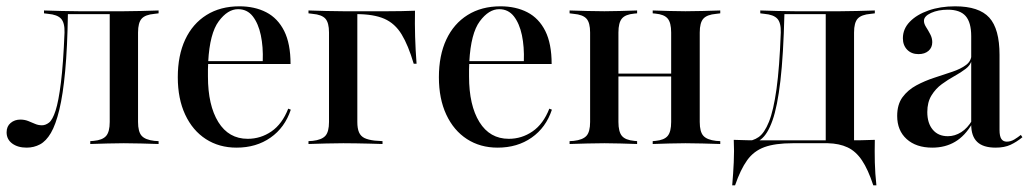

<svg xmlns="http://www.w3.org/2000/svg" viewBox="-35 -447 3210 596"><path d="M349.2 -2.4Q323.4 -2.4 298.8 -1.6Q274.2 -0.8 245.2 0V-8.9L255.6 -9.7Q283.1 -12.1 294.4 -25Q305.6 -37.9 305.6 -68.5V-207.3H393.5V-68.5Q393.5 -37.9 404.8 -25.4Q416.1 -12.9 444.4 -9.7L457.3 -8.9V0Q427.4 -0.8 402.4 -1.6Q377.4 -2.4 349.2 -2.4ZM47.6 11.3Q20.2 11.3 2.8 -1.6Q-14.5 -14.5 -14.5 -36.3Q-14.5 -54.8 -2 -65.3Q10.5 -75.8 28.2 -75.8Q41.1 -75.8 52.4 -71.4Q63.7 -66.9 73.8 -62.5Q83.9 -58.1 95.2 -58.1Q106.5 -58.1 117.3 -66.5Q128.2 -75 137.5 -103.6Q146.8 -132.3 154 -189.9Q161.3 -247.6 165.3 -346Q166.1 -376.6 154.4 -389.1Q142.7 -401.6 114.5 -404L101.6 -405.6V-414.5Q131.5 -413.7 156.5 -412.9Q181.5 -412.1 209.7 -412.1H211.3H349.2Q377.4 -412.1 402.4 -412.9Q427.4 -413.7 457.3 -414.5V-405.6L444.4 -404Q416.1 -401.6 404.8 -389.1Q393.5 -376.6 393.5 -346V-207.3H305.6V-405.6L308.1 -403.2H172.6L175.8 -404.8Q174.2 -299.2 167.3 -226.2Q160.5 -153.2 149.2 -106.5Q137.9 -59.7 123 -34.3Q108.1 -8.9 89.1 1.2Q70.2 11.3 47.6 11.3Z M699.2 11.3Q645.2 11.3 604 -15.3Q562.9 -41.9 539.9 -91.1Q516.9 -140.3 516.9 -207.3Q516.9 -275 539.9 -324.2Q562.9 -373.4 606 -400.4Q649.2 -427.4 708.1 -427.4Q755.6 -427.4 791.5 -408.9Q827.4 -390.3 847.2 -350.8Q866.9 -311.3 866.9 -248.4H577.4L576.6 -257.3H780.6Q782.3 -301.6 774.6 -337.9Q766.9 -374.2 749.6 -396.4Q732.3 -418.5 704 -418.5Q671.8 -418.5 644 -381Q616.1 -343.5 611.3 -255.6V-254Q610.5 -242.7 610.5 -231.5Q610.5 -220.2 610.5 -209.7Q610.5 -120.2 642.7 -68.1Q675 -16.1 733.9 -16.1Q774.2 -16.1 807.7 -39.1Q841.1 -62.1 859.7 -109.7L867.7 -106.5Q849.2 -50.8 804.8 -19.8Q760.5 11.3 699.2 11.3Z M986.3 -207.3V-346Q986.3 -376.6 975 -389.1Q963.7 -401.6 935.5 -404L922.6 -405.6V-414.5Q952.4 -413.7 977.4 -412.9Q1002.4 -412.1 1030.6 -412.1H1029.8L1074.2 -411.3V-207.3ZM1029.8 -403.2V-412.1H1070.2H1168.5Q1189.5 -412.1 1210.9 -412.5Q1232.3 -412.9 1253.2 -413.7Q1252.4 -373.4 1253.6 -332.7Q1254.8 -291.9 1258.1 -249.2H1249.2Q1232.3 -306.5 1211.7 -340.3Q1191.1 -374.2 1158.1 -388.7Q1125 -403.2 1070.2 -403.2ZM1030.6 -2.4Q1002.4 -2.4 977.4 -1.6Q952.4 -0.8 922.6 0V-8.9L935.5 -9.7Q963.7 -12.9 975 -25.4Q986.3 -37.9 986.3 -68.5V-207.3H1074.2V-68.5Q1074.2 -48.4 1079.4 -36.3Q1084.7 -24.2 1096.4 -18.5Q1108.1 -12.9 1128.2 -10.5L1152.4 -8.9V0Q1130.6 -0.8 1110.5 -1.2Q1090.3 -1.6 1071 -2Q1051.6 -2.4 1030.6 -2.4Z M1509.7 11.3Q1455.6 11.3 1414.5 -15.3Q1373.4 -41.9 1350.4 -91.1Q1327.4 -140.3 1327.4 -207.3Q1327.4 -275 1350.4 -324.2Q1373.4 -373.4 1416.5 -400.4Q1459.7 -427.4 1518.5 -427.4Q1566.1 -427.4 1602 -408.9Q1637.9 -390.3 1657.7 -350.8Q1677.4 -311.3 1677.4 -248.4H1387.9L1387.1 -257.3H1591.1Q1592.7 -301.6 1585.1 -337.9Q1577.4 -374.2 1560.1 -396.4Q1542.7 -418.5 1514.5 -418.5Q1482.3 -418.5 1454.4 -381Q1426.6 -343.5 1421.8 -255.6V-254Q1421 -242.7 1421 -231.5Q1421 -220.2 1421 -209.7Q1421 -120.2 1453.2 -68.1Q1485.5 -16.1 1544.4 -16.1Q1584.7 -16.1 1618.1 -39.1Q1651.6 -62.1 1670.2 -109.7L1678.2 -106.5Q1659.7 -50.8 1615.3 -19.8Q1571 11.3 1509.7 11.3Z M2092.7 -2.4Q2066.9 -2.4 2043.1 -1.6Q2019.4 -0.8 1991.1 0V-8.9L2000 -9.7Q2026.6 -12.1 2037.5 -25Q2048.4 -37.9 2048.4 -68.5V-207.3H2137.1V-68.5Q2137.1 -37.9 2148.4 -25.4Q2159.7 -12.9 2187.9 -9.7L2200.8 -8.9V0Q2171 -0.8 2145.6 -1.6Q2120.2 -2.4 2092.7 -2.4ZM1841.1 -2.4Q1812.9 -2.4 1787.9 -1.6Q1762.9 -0.8 1733.1 0V-8.9L1746 -9.7Q1774.2 -12.9 1785.5 -25.4Q1796.8 -37.9 1796.8 -68.5V-346Q1796.8 -376.6 1785.5 -389.1Q1774.2 -401.6 1746 -404L1733.1 -405.6V-414.5Q1762.9 -413.7 1787.9 -412.9Q1812.9 -412.1 1841.1 -412.1Q1866.9 -412.1 1890.3 -412.9Q1913.7 -413.7 1942.7 -414.5V-405.6L1933.9 -404.8Q1906.5 -402.4 1895.6 -389.5Q1884.7 -376.6 1884.7 -346V-68.5Q1884.7 -37.9 1895.6 -25Q1906.5 -12.1 1933.9 -9.7L1942.7 -8.9V0Q1913.7 -0.8 1890.3 -1.6Q1866.9 -2.4 1841.1 -2.4ZM2048.4 -207.3V-346Q2048.4 -376.6 2037.5 -389.5Q2026.6 -402.4 1999.2 -404.8L1991.1 -405.6V-414.5Q2019.4 -413.7 2043.1 -412.9Q2066.9 -412.1 2092.7 -412.1Q2120.2 -412.1 2145.6 -412.9Q2171 -413.7 2200.8 -414.5V-405.6L2187.9 -404Q2159.7 -401.6 2148.4 -389.1Q2137.1 -376.6 2137.1 -346V-207.3ZM1852.4 -209.7V-218.5H2083.1V-209.7Z M2425.8 -2.4Q2371 -2.4 2337.9 9.7Q2304.8 21.8 2284.3 50.4Q2263.7 79 2246.8 128.2H2237.9Q2241.1 91.9 2242.7 56.9Q2244.4 21.8 2242.7 -12.9Q2262.9 -12.1 2284.7 -11.7Q2306.5 -11.3 2326.6 -11.3H2425.8H2544.4V-2.4ZM2279 1.6 2280.6 -8.9Q2301.6 -8.9 2319.8 -21.4Q2337.9 -33.9 2352 -69Q2366.1 -104 2375.4 -170.6Q2384.7 -237.1 2388.7 -346Q2389.5 -376.6 2377.8 -389.1Q2366.1 -401.6 2337.9 -404L2325 -405.6V-414.5Q2354.8 -413.7 2380.2 -412.9Q2405.6 -412.1 2433.1 -412.1H2434.7H2572.6Q2600 -412.1 2625.4 -412.9Q2650.8 -413.7 2680.6 -414.5V-405.6L2667.7 -404Q2638.7 -401.6 2627.4 -389.1Q2616.1 -376.6 2616.1 -346V-207.3H2528.2V-405.6L2531.5 -403.2H2396L2400 -404.8Q2396.8 -275.8 2387.5 -196Q2378.2 -116.1 2362.9 -73Q2347.6 -29.8 2326.6 -14.1Q2305.6 1.6 2279 1.6ZM2528.2 -2.4V-207.3H2616.1V-2.4ZM2528.2 -2.4 2529 -10.5 2599.2 -11.3H2534.7H2596Q2616.9 -11.3 2638.3 -11.7Q2659.7 -12.1 2680.6 -12.9Q2679.8 21.8 2680.6 56.9Q2681.5 91.9 2685.5 128.2H2675.8Q2659.7 79 2640.7 50.8Q2621.8 22.6 2596 10.5Q2570.2 -1.6 2534.7 -2.4Z M2979.8 -207.3V-334.7Q2979.8 -377.4 2962.5 -397.2Q2945.2 -416.9 2907.3 -416.9Q2877.4 -416.9 2855.2 -406.9Q2833.1 -396.8 2833.1 -382.3Q2833.1 -373.4 2839.5 -363.3Q2846 -353.2 2852.4 -341.1Q2858.9 -329 2858.9 -316.1Q2858.9 -299.2 2847.2 -289.1Q2835.5 -279 2816.1 -279Q2794.4 -279 2781 -292.7Q2767.7 -306.5 2767.7 -328.2Q2767.7 -357.3 2789.1 -379.4Q2810.5 -401.6 2847.2 -414.5Q2883.9 -427.4 2929.8 -427.4Q3004 -427.4 3035.9 -392.3Q3067.7 -357.3 3067.7 -276.6V-207.3ZM2858.9 11.3Q2808.9 11.3 2779.4 -15.3Q2750 -41.9 2750 -87.1Q2750 -122.6 2766.5 -145.2Q2783.1 -167.7 2809.3 -181.9Q2835.5 -196 2864.9 -205.6Q2894.4 -215.3 2921 -224.2Q2947.6 -233.1 2964.1 -245.6Q2980.6 -258.1 2980.6 -278.2L2981.5 -261.3Q2978.2 -245.2 2962.9 -233.5Q2947.6 -221.8 2927.8 -210.9Q2908.1 -200 2888.7 -185.9Q2869.4 -171.8 2856.5 -150.8Q2843.5 -129.8 2843.5 -99.2Q2843.5 -64.5 2860.5 -44.4Q2877.4 -24.2 2907.3 -24.2Q2929 -24.2 2948.8 -36.7Q2968.5 -49.2 2983.1 -74.2V-63.7Q2960.5 -25 2929.8 -6.9Q2899.2 11.3 2858.9 11.3ZM3067.7 -43.5Q3067.7 -24.2 3073.4 -15.7Q3079 -7.3 3090.3 -7.3Q3102.4 -7.3 3113.7 -14.1Q3125 -21 3133.9 -28.2L3138.7 -21Q3121 -6.5 3102 2.4Q3083.1 11.3 3055.6 11.3Q3016.9 11.3 2998.4 -6.5Q2979.8 -24.2 2979.8 -60.5V-207.3H3067.7Z"/></svg>

Font: Playfair 144pt SemiCondensed Medium
Style: Regular
Weight: 500
Width: 4
Designer: Claus Eggers Sørensen
Foundry: Claus Eggers Sørensen
Version: Version 2.203